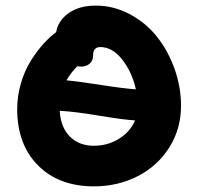

<svg xmlns="http://www.w3.org/2000/svg" viewBox="-20 -640 703 681"><path d="M313 21Q189 21 115 -53.2Q41 -127.4 41 -252.9Q41 -299.8 54.2 -344.5Q67.4 -389.2 88.6 -423.3Q109.9 -457.5 132.6 -482.9Q155.3 -508.3 179.2 -525.9Q185.5 -565.9 222.9 -593Q260.3 -620.1 319.8 -620.1Q383.3 -620.1 440.4 -589.6Q497.6 -559.1 536.9 -509.5Q576.2 -460 599.1 -395.8Q622.1 -331.5 622.1 -265.1Q622.1 -183.1 580.6 -117.2Q539.1 -51.3 468.5 -15.1Q397.9 21 313 21ZM268.1 -403.8Q266.1 -403.8 261.2 -404.3Q256.3 -404.8 253.9 -404.8Q231.4 -382.3 215.8 -355Q258.8 -351.1 340.1 -338.4Q421.4 -325.7 461.9 -323.2Q448.2 -384.8 413.3 -429Q378.4 -473.1 335.9 -473.1Q310.1 -473.1 310.1 -442.9Q310.1 -424.8 298.1 -414.3Q286.1 -403.8 268.1 -403.8ZM313 -123Q361.8 -123 401.9 -147.7Q441.9 -172.4 459 -212.9Q418 -215.3 331.8 -229.7Q245.6 -244.1 191.9 -247.1Q194.8 -189 227.5 -156Q260.3 -123 313 -123Z"/></svg>

Font: Shantell Sans Irregular Bouncy
Style: Bold
Weight: 700
Designer: Stephen Nixon, Anya Danilova, Shantell Martin
Foundry: Arrow Type
Version: Version 1.006;[9816181b4]